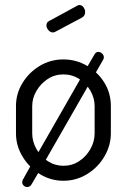

<svg xmlns="http://www.w3.org/2000/svg" viewBox="-20 -717 509 769"><path d="M234 7Q183 7 140 -19.5Q97 -46 70.5 -89.5Q44 -133 44 -183V-292Q44 -342 70 -384.5Q96 -427 139 -453Q182 -479 234 -479Q285 -479 328.5 -453.5Q372 -428 398 -386Q424 -344 424 -292V-183Q424 -134 398 -90Q372 -46 328.5 -19.5Q285 7 234 7ZM234 -53Q269 -53 297 -71.5Q325 -90 342 -120Q359 -150 359 -183V-292Q359 -324 342.5 -353Q326 -382 297.5 -400.5Q269 -419 234 -419Q199 -419 171 -400.5Q143 -382 126 -353Q109 -324 109 -292V-183Q109 -150 126 -120Q143 -90 171.5 -71.5Q200 -53 234 -53ZM89 32Q81 32 75 26.5Q69 21 69 13Q69 6 72 2L101 -50L331 -452L359 -500Q364 -509 374 -509Q382 -509 389 -502.5Q396 -496 396 -487Q396 -481 391 -474L364 -427L133 -24L106 22Q100 32 89 32ZM192 -587Q182 -587 174 -596Q166 -605 166 -615Q166 -628 177 -633L289 -694Q294 -697 297 -697Q308 -697 314.5 -688Q321 -679 321 -669Q321 -654 309 -647L202 -590Q200 -589 197 -588Q194 -587 192 -587Z"/></svg>

Font: Dosis
Style: Regular
Weight: 400
Designer: EdgarTolentino, PabloImpallari, IginoMarini
Foundry: EdgarTolentino, PabloImpallari, IginoMarini
Version: Version 3.001; ttfautohint (v1.8.2)